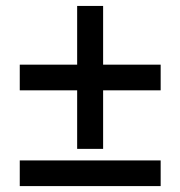

<svg xmlns="http://www.w3.org/2000/svg" viewBox="-20 -630 611 650"><path d="M241.2 -324.2H46.9V-411.1H241.2V-609.9H329.1V-411.1H523.9V-324.2H329.1V-126H241.2ZM46.9 0V-86.9H523.9V0Z"/></svg>

Font: Samim Medium FD
Style: Medium-FD
Weight: 500
Foundry: DejaVu fonts team - Redesigned by Saber Rastikerdar
Version: Version 4.0.5